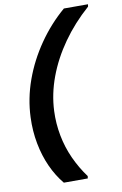

<svg xmlns="http://www.w3.org/2000/svg" viewBox="-102 -863 672 1059"><g transform="rotate(-10 234.5 -333.0)"><path d="M167 140Q128 93 100.5 32.5Q73 -28 59.5 -99Q46 -170 49 -246Q53 -351 89.5 -452.5Q126 -554 189 -645Q252 -736 334 -806H469L467 -793Q381 -717 319 -629Q257 -541 222 -447Q187 -353 183 -258Q180 -189 193 -120.5Q206 -52 234.5 10.5Q263 73 303 127L301 140Z"/></g></svg>

Font: DM Sans 28pt
Style: Bold Italic
Weight: 700
Italic angle: -10°
Version: Version 4.004;gftools[0.9.30]